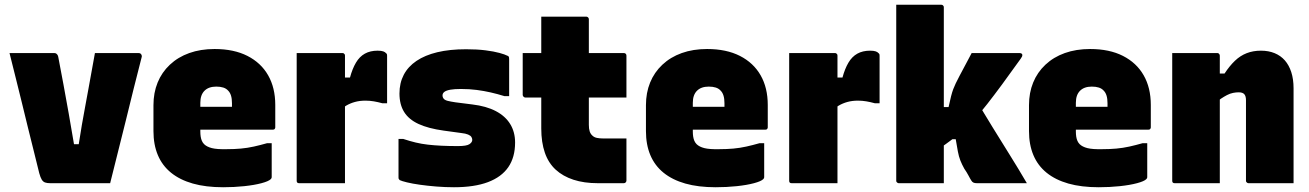

<svg xmlns="http://www.w3.org/2000/svg" viewBox="-20 -770 5500 807"><path d="M208 -547Q213 -547 216 -545Q219 -543 221.5 -539.5Q224 -536 225 -530Q236 -473 247 -413.5Q258 -354 269 -292Q280 -230 291 -164H311Q317 -205 324 -244.5Q331 -284 338 -322Q345 -360 352 -398Q359 -436 365.5 -472.5Q372 -509 379 -547Q425 -547 471 -547Q517 -547 562 -547Q568 -547 571 -544.5Q574 -542 575.5 -537.5Q577 -533 575 -528Q558 -462 541.5 -396Q525 -330 509 -264Q493 -198 476 -132Q459 -66 443 0Q376 0 310.5 0Q245 0 191 0Q178 0 169.5 -3Q161 -6 155.5 -15Q150 -24 145 -42Q134 -87 122 -135Q110 -183 97.5 -233.5Q85 -284 72.5 -336Q60 -388 46.5 -441Q33 -494 20 -547Q67 -547 114 -547Q161 -547 208 -547Z M882 -564Q963 -564 1020 -535Q1077 -506 1107 -453.5Q1137 -401 1137 -329V-235Q1137 -232 1135.5 -229.5Q1134 -227 1132 -226Q1130 -225 1126 -225H895Q880 -225 865.5 -225Q851 -225 837 -225H778V-321H955Q955 -325 955 -327.5Q955 -330 955 -336Q955 -355 951 -368Q947 -381 939 -389Q931 -398 918.5 -402Q906 -406 889 -406Q857 -406 839.5 -388.5Q822 -371 822 -338V-217Q822 -206 823.5 -196Q825 -186 828.5 -178Q832 -170 838 -164Q849 -153 870.5 -147.5Q892 -142 933 -143Q965 -143 992.5 -145.5Q1020 -148 1047 -154Q1074 -160 1102 -168H1122Q1122 -132 1122 -96.5Q1122 -61 1122 -25Q1122 -23 1121 -21Q1120 -19 1118 -17Q1109 -8 1079 0Q1049 8 1006.5 12.5Q964 17 918 17Q845 17 790.5 1.5Q736 -14 699 -44Q662 -74 643.5 -118Q625 -162 625 -219V-328Q625 -380 642.5 -423Q660 -466 694 -498Q728 -530 775.5 -547Q823 -564 882 -564Z M1403 -444H1451Q1461 -481 1476 -506.5Q1491 -532 1513.5 -544.5Q1536 -557 1567 -557Q1583 -557 1591 -554Q1599 -551 1602 -547Q1605 -545 1606 -542.5Q1607 -540 1607 -535Q1607 -528 1607 -504.5Q1607 -481 1607 -450Q1607 -419 1607 -388.5Q1607 -358 1607 -336H1587Q1569 -341 1551.5 -344Q1534 -347 1516 -347Q1492 -347 1472 -341.5Q1452 -336 1435 -326Q1418 -316 1403 -302ZM1430 0Q1404 0 1369 0Q1334 0 1299 0Q1264 0 1238 0Q1235 0 1233 -0.5Q1231 -1 1229.5 -2.5Q1228 -4 1227.5 -6Q1227 -8 1227 -11Q1227 -29 1227 -65.5Q1227 -102 1227 -149.5Q1227 -197 1227 -249.5Q1227 -302 1227 -353.5Q1227 -405 1227 -449Q1227 -476 1227 -501Q1227 -526 1227 -547Q1256 -547 1291.5 -547Q1327 -547 1361.5 -547Q1396 -547 1419 -547Q1423 -547 1425 -545.5Q1427 -544 1428.5 -542Q1430 -540 1430 -536Q1430 -482 1430 -428.5Q1430 -375 1430 -321.5Q1430 -268 1430 -214.5Q1430 -161 1430 -107.5Q1430 -54 1430 0Z M1905 -156Q1941 -156 1953 -164Q1965 -172 1965 -182Q1965 -188 1961.5 -194Q1958 -200 1947.5 -204.5Q1937 -209 1918 -211L1845 -221Q1780 -230 1739 -249Q1698 -268 1678.5 -299.5Q1659 -331 1659 -377Q1659 -421 1677 -455.5Q1695 -490 1730.5 -514Q1766 -538 1818 -550.5Q1870 -563 1939 -563Q1985 -563 2020.5 -558.5Q2056 -554 2079.5 -547.5Q2103 -541 2112 -536Q2116 -535 2117.5 -533Q2119 -531 2119.5 -528.5Q2120 -526 2120 -521Q2120 -485 2120 -445Q2120 -405 2120 -366H2100Q2071 -375 2042.5 -381.5Q2014 -388 1983.5 -392Q1953 -396 1917 -396Q1890 -396 1873 -393Q1856 -390 1848 -384Q1840 -378 1840 -369Q1840 -361 1845 -355Q1850 -349 1862 -346Q1874 -343 1894 -340L1965 -331Q2024 -324 2064 -303Q2104 -282 2124.5 -248.5Q2145 -215 2145 -171Q2145 -109 2116.5 -67.5Q2088 -26 2031 -4.5Q1974 17 1888 17Q1851 17 1814 14Q1777 11 1745 6.5Q1713 2 1690.5 -3.5Q1668 -9 1660 -13Q1657 -16 1656 -18Q1655 -20 1655 -24Q1655 -62 1655 -103.5Q1655 -145 1655 -186H1675Q1702 -177 1727 -171Q1752 -165 1778.5 -162Q1805 -159 1836 -157.5Q1867 -156 1905 -156Z M2177 -547H2602Q2607 -547 2610 -544Q2613 -541 2613 -536Q2613 -513 2613 -480.5Q2613 -448 2613 -415.5Q2613 -383 2613 -360H2188Q2186 -360 2184 -361Q2182 -362 2180.5 -363.5Q2179 -365 2178 -367Q2177 -369 2177 -371Q2177 -394 2177 -426.5Q2177 -459 2177 -491.5Q2177 -524 2177 -547ZM2613 -188Q2613 -144 2613 -99.5Q2613 -55 2613 -11Q2613 -7 2610 -3.5Q2607 0 2602 0Q2589 0 2575 0Q2561 0 2547.5 0Q2534 0 2520 0Q2506 0 2493 0Q2435 0 2390.5 -14.5Q2346 -29 2315.5 -57Q2285 -85 2270 -128.5Q2255 -172 2255 -230Q2255 -276 2255 -321.5Q2255 -367 2255 -413Q2255 -459 2255 -504.5Q2255 -550 2255 -596Q2255 -622 2255 -648Q2255 -674 2255 -700Q2302 -700 2349.5 -700Q2397 -700 2444 -700Q2447 -700 2449.5 -698.5Q2452 -697 2453.5 -694.5Q2455 -692 2455 -689Q2455 -633 2455 -578Q2455 -523 2455 -467Q2455 -411 2455 -356Q2455 -301 2455 -245Q2455 -229 2458.5 -218Q2462 -207 2470 -200Q2477 -193 2488.5 -190.5Q2500 -188 2516 -188Q2529 -188 2542.5 -188Q2556 -188 2569 -188Q2582 -188 2595 -188Z M2952 -564Q3033 -564 3090 -535Q3147 -506 3177 -453.5Q3207 -401 3207 -329V-235Q3207 -232 3205.5 -229.5Q3204 -227 3202 -226Q3200 -225 3196 -225H2965Q2950 -225 2935.5 -225Q2921 -225 2907 -225H2848V-321H3025Q3025 -325 3025 -327.5Q3025 -330 3025 -336Q3025 -355 3021 -368Q3017 -381 3009 -389Q3001 -398 2988.5 -402Q2976 -406 2959 -406Q2927 -406 2909.5 -388.5Q2892 -371 2892 -338V-217Q2892 -206 2893.5 -196Q2895 -186 2898.5 -178Q2902 -170 2908 -164Q2919 -153 2940.5 -147.5Q2962 -142 3003 -143Q3035 -143 3062.5 -145.5Q3090 -148 3117 -154Q3144 -160 3172 -168H3192Q3192 -132 3192 -96.5Q3192 -61 3192 -25Q3192 -23 3191 -21Q3190 -19 3188 -17Q3179 -8 3149 0Q3119 8 3076.5 12.5Q3034 17 2988 17Q2915 17 2860.5 1.5Q2806 -14 2769 -44Q2732 -74 2713.5 -118Q2695 -162 2695 -219V-328Q2695 -380 2712.5 -423Q2730 -466 2764 -498Q2798 -530 2845.5 -547Q2893 -564 2952 -564Z M3473 -444H3521Q3531 -481 3546 -506.5Q3561 -532 3583.5 -544.5Q3606 -557 3637 -557Q3653 -557 3661 -554Q3669 -551 3672 -547Q3675 -545 3676 -542.5Q3677 -540 3677 -535Q3677 -528 3677 -504.5Q3677 -481 3677 -450Q3677 -419 3677 -388.5Q3677 -358 3677 -336H3657Q3639 -341 3621.5 -344Q3604 -347 3586 -347Q3562 -347 3542 -341.5Q3522 -336 3505 -326Q3488 -316 3473 -302ZM3500 0Q3474 0 3439 0Q3404 0 3369 0Q3334 0 3308 0Q3305 0 3303 -0.5Q3301 -1 3299.5 -2.5Q3298 -4 3297.5 -6Q3297 -8 3297 -11Q3297 -29 3297 -65.5Q3297 -102 3297 -149.5Q3297 -197 3297 -249.5Q3297 -302 3297 -353.5Q3297 -405 3297 -449Q3297 -476 3297 -501Q3297 -526 3297 -547Q3326 -547 3361.5 -547Q3397 -547 3431.5 -547Q3466 -547 3489 -547Q3493 -547 3495 -545.5Q3497 -544 3498.5 -542Q3500 -540 3500 -536Q3500 -482 3500 -428.5Q3500 -375 3500 -321.5Q3500 -268 3500 -214.5Q3500 -161 3500 -107.5Q3500 -54 3500 0Z M3947 0Q3920 0 3886 0Q3852 0 3818 0Q3784 0 3758 0Q3755 0 3752.5 -1.5Q3750 -3 3748.5 -5Q3747 -7 3747 -11Q3747 -91 3747 -171Q3747 -251 3747 -331.5Q3747 -412 3747 -492Q3747 -572 3747 -652Q3747 -679 3747 -704Q3747 -729 3747 -750Q3776 -750 3810.5 -750Q3845 -750 3878.5 -750Q3912 -750 3936 -750Q3940 -750 3942 -748.5Q3944 -747 3945.5 -745Q3947 -743 3947 -739Q3947 -647 3947 -560Q3947 -473 3947 -385.5Q3947 -298 3947 -203Q3947 -108 3947 0ZM4086 0Q4077 0 4071.5 -2.5Q4066 -5 4062 -12Q4060 -15 4057 -20.5Q4054 -26 4050.5 -32.5Q4047 -39 4042.5 -46.5Q4038 -54 4033 -61Q4023 -79 4016.5 -95.5Q4010 -112 4006 -133.5Q4002 -155 3997 -185H3954L4081 -353Q4117 -292 4153 -233.5Q4189 -175 4225 -117.5Q4261 -60 4296 0Q4272 0 4238.5 0Q4205 0 4166 0Q4127 0 4086 0ZM3925 -320H3967Q3973 -348 3977.5 -365.5Q3982 -383 3986.5 -395Q3991 -407 3997 -419.5Q4003 -432 4013 -451Q4022 -468 4030 -483Q4038 -498 4046.5 -514Q4055 -530 4064 -547H4266Q4269 -547 4271.5 -546Q4274 -545 4275.5 -543Q4277 -541 4277 -539Q4277 -535 4275.5 -532Q4274 -529 4270 -523Q4225 -460 4191 -414Q4157 -368 4130 -333.5Q4103 -299 4080 -273.5Q4057 -248 4034 -227Q4011 -206 3984.5 -186Q3958 -166 3925 -143Z M4562 -564Q4643 -564 4700 -535Q4757 -506 4787 -453.5Q4817 -401 4817 -329V-235Q4817 -232 4815.5 -229.5Q4814 -227 4812 -226Q4810 -225 4806 -225H4575Q4560 -225 4545.5 -225Q4531 -225 4517 -225H4458V-321H4635Q4635 -325 4635 -327.5Q4635 -330 4635 -336Q4635 -355 4631 -368Q4627 -381 4619 -389Q4611 -398 4598.5 -402Q4586 -406 4569 -406Q4537 -406 4519.5 -388.5Q4502 -371 4502 -338V-217Q4502 -206 4503.5 -196Q4505 -186 4508.5 -178Q4512 -170 4518 -164Q4529 -153 4550.5 -147.5Q4572 -142 4613 -143Q4645 -143 4672.5 -145.5Q4700 -148 4727 -154Q4754 -160 4782 -168H4802Q4802 -132 4802 -96.5Q4802 -61 4802 -25Q4802 -23 4801 -21Q4800 -19 4798 -17Q4789 -8 4759 0Q4729 8 4686.5 12.5Q4644 17 4598 17Q4525 17 4470.5 1.5Q4416 -14 4379 -44Q4342 -74 4323.5 -118Q4305 -162 4305 -219V-328Q4305 -380 4322.5 -423Q4340 -466 4374 -498Q4408 -530 4455.5 -547Q4503 -564 4562 -564Z M5417 0Q5369 0 5322.5 0Q5276 0 5228 0Q5225 0 5222.5 -1.5Q5220 -3 5218.5 -5Q5217 -7 5217 -11Q5217 -67 5217 -123.5Q5217 -180 5217 -236.5Q5217 -293 5217 -349Q5217 -366 5210 -374Q5203 -382 5186 -382Q5175 -382 5162.5 -379.5Q5150 -377 5137.5 -370.5Q5125 -364 5111.5 -355Q5098 -346 5085 -332V-461H5127Q5148 -493 5170.5 -514.5Q5193 -536 5220 -546.5Q5247 -557 5280 -557Q5312 -557 5337.5 -546.5Q5363 -536 5380.5 -516Q5398 -496 5407.5 -466.5Q5417 -437 5417 -399Q5417 -347 5417 -297Q5417 -247 5417 -197.5Q5417 -148 5417 -98Q5417 -74 5417 -49.5Q5417 -25 5417 0ZM5107 0Q5080 0 5046 0Q5012 0 4978 0Q4944 0 4918 0Q4915 0 4913 -0.5Q4911 -1 4909.5 -2.5Q4908 -4 4907.5 -6Q4907 -8 4907 -11Q4907 -66 4907 -120.5Q4907 -175 4907 -230Q4907 -285 4907 -339.5Q4907 -394 4907 -449Q4907 -476 4907 -501Q4907 -526 4907 -547Q4936 -547 4970.5 -547Q5005 -547 5038.5 -547Q5072 -547 5096 -547Q5100 -547 5102 -545.5Q5104 -544 5105.5 -541.5Q5107 -539 5107 -535Q5107 -447 5107 -357.5Q5107 -268 5107 -178.5Q5107 -89 5107 0Z"/></svg>

Font: Recursive Black
Style: Regular
Weight: 900
Version: Version 1.085